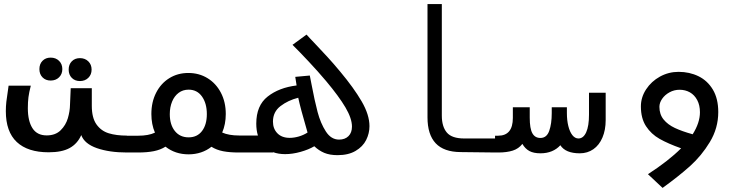

<svg xmlns="http://www.w3.org/2000/svg" viewBox="-20 -745 3640 938"><path d="M8.5 -202Q8.5 -225 11 -247.8Q13.5 -270.5 22 -326.5H130.5Q122 -293.5 119 -270.2Q116 -247 116 -216.5Q116 -154 138.5 -118.8Q161 -83.5 208 -83.5Q251 -83.5 276.2 -108.5Q301.5 -133.5 311.5 -167.5Q321.5 -201.5 322 -233.5L325.5 -314H428.5V-228Q428.5 -169 451.5 -137Q474.5 -105 511.5 -93.8Q548.5 -82.5 600 -82.5V0Q514.5 0 453.5 -21.2Q392.5 -42.5 377 -85Q358 -42.5 320.2 -21.8Q282.5 -1 217.5 -1Q115.5 -1 62 -51.2Q8.5 -101.5 8.5 -202ZM172.5 -407.5Q172.5 -432.5 187.8 -448Q203 -463.5 227.5 -463.5Q252.5 -463.5 268.5 -447.8Q284.5 -432 284.5 -407.5Q284.5 -383 268.5 -367.2Q252.5 -351.5 227.5 -351.5Q203 -351.5 187.8 -367Q172.5 -382.5 172.5 -407.5ZM315.5 -405Q315.5 -430 330.8 -445.5Q346 -461 370.5 -461Q395.5 -461 411.5 -445.2Q427.5 -429.5 427.5 -405Q427.5 -380.5 411.5 -364.8Q395.5 -349 370.5 -349Q346 -349 330.8 -364.5Q315.5 -380 315.5 -405Z M788.5 -28.5Q764 -13 731.5 -6.5Q699 0 655 0H598.5V-82H655Q705.5 -82 737 -97Q719.5 -137.5 719.5 -188Q719.5 -246.5 742.8 -292Q766 -337.5 807 -363Q848 -388.5 900 -388.5Q952.5 -388.5 994 -363Q1035.5 -337.5 1059.2 -292Q1083 -246.5 1083 -188Q1083 -138 1065.5 -97.5Q1098 -83 1148.5 -83H1202V0H1145.5Q1102 0 1069.8 -6.2Q1037.5 -12.5 1013 -28Q990.5 -10 962 -0.5Q933.5 9 901.5 9Q836 9 788.5 -28.5ZM990.5 -187.5Q990.5 -240 966.8 -273.5Q943 -307 901.5 -307Q873.5 -307 852.8 -291.5Q832 -276 820.8 -248.8Q809.5 -221.5 809.5 -187.5Q809.5 -136 834.2 -105Q859 -74 901.5 -74Q943.5 -74 967 -105Q990.5 -136 990.5 -187.5Z M1515.5 -30.5Q1487.5 -14 1448.2 -3Q1409 8 1373 8Q1340.5 8 1314.5 -1.5V0H1199V-83H1240Q1232 -109 1232 -141Q1232 -229.5 1287.5 -273.2Q1343 -317 1429 -327.5L1422.5 -369.5L1493.5 -376Q1500.5 -340.5 1501.5 -335Q1517 -253 1531.5 -198Q1546 -143 1571.8 -103Q1597.5 -63 1636.5 -63Q1665.5 -63 1682.5 -80Q1699.5 -97 1699.5 -126.5Q1699.5 -166 1667.8 -220Q1636 -274 1573.5 -348.5Q1533 -396.5 1488.2 -444.2Q1443.5 -492 1409 -526L1477.5 -576Q1483.5 -569 1495 -557Q1506.5 -545 1514 -537Q1549.5 -499.5 1579 -467.5Q1608.5 -435.5 1642.5 -394.5Q1708.5 -315.5 1746.8 -249.8Q1785 -184 1785 -128.5Q1785 -93.5 1768.8 -61Q1752.5 -28.5 1717.2 -7.8Q1682 13 1629 13Q1591 13 1564.2 1.8Q1537.5 -9.5 1515.5 -30.5ZM1482.5 -97.5Q1447 -219.5 1437 -267.5Q1387.5 -255 1350.5 -226.8Q1313.5 -198.5 1313.5 -151Q1313.5 -116 1335.2 -93.8Q1357 -71.5 1395.5 -71.5Q1416.5 -71.5 1439.8 -78.2Q1463 -85 1482.5 -97.5Z M2068.5 -172V-725H2138.5V-180Q2138.5 -126.5 2163 -97.5Q2187.5 -68.5 2248 -68.5H2401.5V0L2230.5 -2Q2148.5 -2.5 2108.5 -45Q2068.5 -87.5 2068.5 -172Z M2532 -42Q2514 -18.5 2484.8 -9.2Q2455.5 0 2415.5 0H2398.5V-82H2413.5Q2485.5 -82 2485.5 -169V-221H2568V-170Q2568 -117 2580.8 -94Q2593.5 -71 2620 -71Q2651 -71 2663.2 -105.8Q2675.5 -140.5 2675.5 -192.5V-221H2749.5V-192.5Q2749.5 -157.5 2756.5 -129.2Q2763.5 -101 2776.2 -84.8Q2789 -68.5 2806 -68.5Q2830 -68.5 2843.8 -98.8Q2857.5 -129 2857.5 -185V-292H2939V-158.5Q2939 -110 2923.2 -73Q2907.5 -36 2878.8 -16Q2850 4 2812.5 4Q2743 4 2717.5 -35.5Q2700.5 -16.5 2675.8 -6.2Q2651 4 2620.5 4Q2587 4 2566.2 -7.2Q2545.5 -18.5 2532 -42Z M3295 -394Q3348.5 -394 3392.5 -372.5Q3436.5 -351 3462.8 -307Q3489 -263 3489 -197.5Q3489 -119 3448 -51.2Q3407 16.5 3350.8 66.8Q3294.5 117 3217 173L3145.5 106Q3246 41 3307.5 -20.5Q3244 -43 3202.5 -66.5Q3161 -90 3136 -128.5Q3111 -167 3111 -225Q3111 -269.5 3136.5 -308.5Q3162 -347.5 3204.2 -370.8Q3246.5 -394 3295 -394ZM3364 -89Q3399.5 -145.5 3399.5 -196.5Q3399.5 -231 3386.2 -256Q3373 -281 3350.5 -293.8Q3328 -306.5 3300 -306.5Q3273.5 -306.5 3250.8 -294Q3228 -281.5 3214.8 -262.2Q3201.5 -243 3201.5 -223Q3201.5 -186.5 3222 -161.2Q3242.5 -136 3277.2 -119.8Q3312 -103.5 3364 -89Z"/></svg>

Font: JuliaMono MediumItalic
Style: Regular
Weight: 500
Italic angle: -9°
Monospace: yes
Designer: cormullion
Foundry: corm
Version: Version 0.049; ttfautohint (v1.8.4)